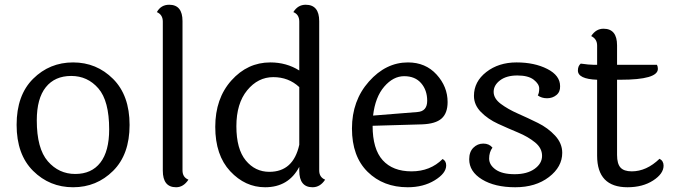

<svg xmlns="http://www.w3.org/2000/svg" viewBox="-20 -780 2842 809"><path d="M135 -273Q135 -154 181.5 -100.5Q228 -47 297 -47Q366 -47 403 -95Q440 -143 440 -235Q440 -355 394.5 -407.5Q349 -460 280 -460Q211 -460 173 -412.5Q135 -365 135 -273ZM119.5 -448Q189 -517 288 -517Q387 -517 456.5 -447.5Q526 -378 526 -253.5Q526 -129 456.5 -60Q387 9 288 9Q189 9 119.5 -60Q50 -129 50 -254Q50 -379 119.5 -448Z M749 -691V-62Q749 -33 774 -23Q753 9 722 9Q666 9 666 -61V-689Q666 -718 641 -729Q658 -760 693 -760Q749 -760 749 -691Z M1241 -413Q1196 -455 1131.5 -455Q1067 -455 1021.5 -399.5Q976 -344 976 -248Q976 -152 1015.5 -104Q1055 -56 1115 -56Q1216 -56 1241 -170ZM1325 -691V-62Q1325 -33 1350 -23Q1329 9 1297 9Q1241 9 1241 -61V-77Q1196 9 1097 9Q1013 9 950 -58.5Q887 -126 887 -245.5Q887 -365 955 -441Q1023 -517 1119 -517Q1187 -517 1241 -483V-689Q1241 -719 1216 -729Q1235 -760 1268 -760Q1325 -760 1325 -691Z M1739 -308Q1780 -311 1780 -355.5Q1780 -400 1754.5 -429.5Q1729 -459 1683 -459Q1637 -459 1599 -415Q1561 -371 1552 -293ZM1845 -110Q1860 -102 1860 -83Q1860 -50 1812 -20.5Q1764 9 1698 9Q1595 9 1529 -56Q1463 -121 1463 -238.5Q1463 -356 1534.5 -436.5Q1606 -517 1699 -517Q1773 -517 1819.5 -466Q1866 -415 1866 -350Q1866 -303 1840.5 -280.5Q1815 -258 1758 -256L1550 -250Q1550 -152 1592.5 -105Q1635 -58 1714 -58Q1793 -58 1845 -110Z M2246 -378Q2252 -388 2252 -407Q2252 -426 2229 -444Q2206 -462 2160 -462Q2114 -462 2087 -441.5Q2060 -421 2060 -393Q2060 -365 2090 -342.5Q2120 -320 2162 -301.5Q2204 -283 2246.5 -262Q2289 -241 2319 -208.5Q2349 -176 2349 -136Q2349 -77 2293 -34Q2237 9 2151 9Q2065 9 2011 -24Q1957 -57 1957 -109Q1957 -140 1974.5 -157.5Q1992 -175 2016.5 -175Q2041 -175 2055 -158Q2041 -139 2041 -112Q2041 -85 2068.5 -65.5Q2096 -46 2148.5 -46Q2201 -46 2232.5 -68.5Q2264 -91 2264 -123.5Q2264 -156 2234.5 -180Q2205 -204 2163 -221.5Q2121 -239 2078.5 -258.5Q2036 -278 2006.5 -308Q1977 -338 1977 -376Q1977 -436 2029 -476.5Q2081 -517 2156.5 -517Q2232 -517 2286 -489.5Q2340 -462 2340 -417Q2341 -393 2324.5 -379.5Q2308 -366 2285 -366Q2262 -366 2246 -378Z M2580 -444V-127Q2580 -90 2594.5 -74Q2609 -58 2642 -58Q2704 -58 2759 -111Q2776 -102 2776 -82Q2776 -48 2732 -19.5Q2688 9 2624 9Q2496 9 2496 -124V-444Q2415 -447 2415 -483Q2415 -502 2427 -512Q2462 -507 2481 -507H2496V-588Q2496 -616 2471 -628Q2491 -659 2523 -659Q2580 -659 2580 -589V-507H2748Q2752 -500 2752 -490Q2752 -444 2594 -444Z"/></svg>

Font: Laila
Style: Regular
Weight: 400
Designer: Hitesh Malaviya
Foundry: Indian Type Foundry
Version: Version 1.302;PS 1.0;hotconv 1.0.78;makeotf.lib2.5.61930; tt